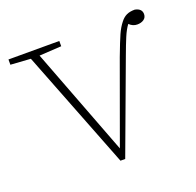

<svg xmlns="http://www.w3.org/2000/svg" viewBox="-104 -581 698 685"><g transform="rotate(-20 245.0 -238.5)"><path d="M242 6 66 -445 -10 -450V-470H183V-450L99 -445L255 -36L366 -342Q386 -395 396.5 -418.5Q407 -442 420 -458Q430 -471 442.5 -477Q455 -483 474 -483Q500 -478 500 -457Q500 -444 490 -437Q480 -430 465 -430Q448 -430 435 -443Q423 -427 412.5 -402Q402 -377 388 -339L260 6Z"/></g></svg>

Font: Source Serif 4 ExtraLight
Style: Regular
Weight: 200
Designer: Frank Grießhammer
Foundry: Adobe
Version: Version 4.005;hotconv 1.1.0;makeotfexe 2.6.0